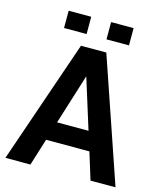

<svg xmlns="http://www.w3.org/2000/svg" viewBox="-128 -975 900 1068"><g transform="rotate(15 322.5 -441.0)"><path d="M413 -265 323 -553H322L232 -265ZM639.5 0H495.5L447.5 -155.5H198L149.5 0H5.5L250 -711H396ZM507.5 -782H378V-881.5H507.5ZM263.5 -782H133.5V-881.5H263.5Z"/></g></svg>

Font: Roberto Sans
Style: Bold
Weight: 700
Designer: Google (font) & Cristiano Sobral (main changes)
Version: Version 1.000;October 12, 2021;FontCreator 14.0.0.2814 64-bi